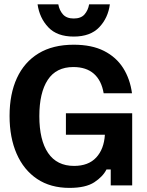

<svg xmlns="http://www.w3.org/2000/svg" viewBox="-20 -872 690 903"><path d="M306.7 11.7Q217.5 11.7 154.6 -30.4Q91.7 -72.5 58.3 -148.8Q25 -225 25 -326.7Q25 -430 59.6 -505Q94.2 -580 161.2 -620.8Q228.3 -661.7 326.7 -661.7Q411.7 -661.7 469.2 -632.5Q526.7 -603.3 559.2 -552.1Q591.7 -500.8 600.8 -433.3H467.5Q457.5 -493.3 421.7 -525Q385.8 -556.7 325 -556.7Q244.2 -556.7 204.6 -496.3Q165 -435.8 165 -325.8Q165 -213.3 206.2 -152.5Q247.5 -91.7 328.3 -91.7Q395.8 -91.7 432.5 -131.2Q469.2 -170.8 473.3 -238.3H290V-339.2H601.7V0H500.8V-75H480.8Q464.2 -41.7 423.8 -15Q383.3 11.7 306.7 11.7ZM326.7 -700Q248.3 -700 207.1 -743.8Q165.8 -787.5 156.7 -851.7H254.2Q259.2 -823.3 276.2 -804.2Q293.3 -785 326.7 -785Q360.8 -785 377.5 -804.2Q394.2 -823.3 399.2 -851.7H496.7Q488.3 -787.5 446.7 -743.8Q405 -700 326.7 -700Z"/></svg>

Font: Familjen Grotesk Variable
Style: Regular
Weight: 400
Designer: Anders Wikstroem, Jonas Baeckman, Matilda Gysing, Kristian Moeller
Foundry: Familjen STHLM AB
Version: Version 2.000